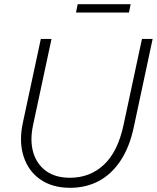

<svg xmlns="http://www.w3.org/2000/svg" viewBox="-20 -886 749 917"><path d="M315 11Q230 11 172.5 -29Q115 -69 92.5 -139.5Q70 -210 89 -299L175 -700H226L138 -289Q122 -214 139 -157.5Q156 -101 200.5 -69Q245 -37 314 -37Q410 -37 476.5 -99.5Q543 -162 570 -289L658 -700H709L619 -279Q599 -184 556 -119Q513 -54 452 -21.5Q391 11 315 11ZM343 -826 351 -866H604L596 -826Z"/></svg>

Font: Red Hat Text
Style: Italic
Weight: 300
Italic angle: -12°
Designer: Pentagram, MCKL
Foundry: Pentagram, MCKL
Version: Version 1.023